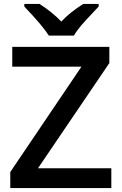

<svg xmlns="http://www.w3.org/2000/svg" viewBox="-20 -951 615 971"><path d="M290 -842Q244 -890 180 -931H103V-918Q197 -819 227 -771H354Q366 -793 392 -824Q414 -849 479 -918V-931H401Q334 -889 290 -842ZM172 -100 533 -632V-714H42V-614H392L32 -81V0H543V-100Z"/></svg>

Font: OpenSansMMV
Style: Semibold
Weight: 600
Designer: Steve Matteson
Foundry: Ascender Corporation
Version: Version 6.000